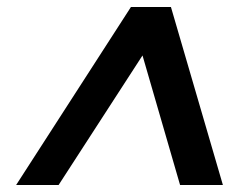

<svg xmlns="http://www.w3.org/2000/svg" viewBox="-20 -720 699 547"><path d="M26 -193 353 -700H467L615 -193H493L386 -562L147 -193Z"/></svg>

Font: DM Sans 17pt SemiBold
Style: Italic
Weight: 600
Italic angle: -10°
Version: Version 4.004;gftools[0.9.30]